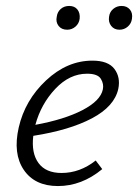

<svg xmlns="http://www.w3.org/2000/svg" viewBox="-20 -622 465 646"><path d="M206 -522Q187 -522 177 -535Q167 -548 171 -566Q173 -582 184.5 -592Q196 -602 213 -602Q231 -602 240.5 -590Q250 -578 248 -559Q246 -543 234 -532.5Q222 -522 206 -522ZM389 -602Q407 -602 417 -590Q427 -578 424 -559Q422 -543 410 -532.5Q398 -522 382 -522Q364 -522 354 -535Q344 -548 347 -566Q349 -582 361 -592Q373 -602 389 -602ZM291 -418Q344 -418 365 -390Q386 -362 378 -323Q365 -264 289.5 -224Q214 -184 92 -165Q85 -107 109.5 -73.5Q134 -40 187 -40Q249 -40 302 -82L324 -53Q255 4 175 4Q97 4 60 -50.5Q23 -105 43 -193Q64 -285 135 -351.5Q206 -418 291 -418ZM326 -321Q330 -339 319.5 -356.5Q309 -374 273 -374Q214 -374 166 -323Q118 -272 99 -202Q197 -220 257.5 -251.5Q318 -283 326 -321Z"/></svg>

Font: EauTestInfant Semilight
Style: Italic
Weight: 300
Italic angle: -12°
Designer: Christian Thalmann (Catharsis Fonts)
Version: Version 0.001;PS 000.001;hotconv 1.0.88;makeotf.lib2.5.64775